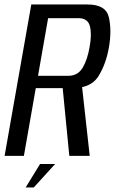

<svg xmlns="http://www.w3.org/2000/svg" viewBox="-40 -695 512 856"><path d="M-19.5 0 99.5 -675H350.5Q432.5 -675 445.5 -617.5Q458.5 -560 446 -486Q433.5 -412 400 -357Q376 -317.5 326 -306.5L360 0H269L239.5 -302H119.5L66.5 0ZM129.5 -357H264.5Q306.5 -357 328 -392.2Q349.5 -427.5 359.5 -485.5Q370 -542.5 360.8 -578.2Q351.5 -614 310 -614H174.5ZM74.3 140.9 138.6 36.2H205.7L110.4 140.9Z"/></svg>

Font: Anybody
Style: Italic
Weight: 400
Italic angle: -10°
Designer: Tyler Finck
Foundry: Etcetera Type Company
Version: Version 1.010; ttfautohint (v1.8.3) -l 8 -r 50 -G 200 -x 14 